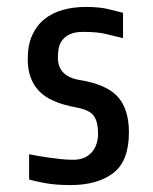

<svg xmlns="http://www.w3.org/2000/svg" viewBox="-20 -527 442 554"><path d="M352 -145Q352 -62 306.5 -27.5Q261 7 184 7Q141 7 111 1.5Q81 -4 64 -9V-82Q73 -80 87.5 -77.5Q102 -75 119 -72.5Q136 -70 154.5 -68Q173 -66 191 -66Q211 -66 224.5 -72.5Q238 -79 246.5 -89.5Q255 -100 259 -113.5Q263 -127 263 -140Q263 -176 250.5 -193Q238 -210 200 -217Q123 -231 91.5 -265.5Q60 -300 60 -356Q60 -397 73 -425.5Q86 -454 108.5 -472Q131 -490 161.5 -498.5Q192 -507 228 -507Q267 -507 293.5 -500.5Q320 -494 335 -490V-417Q309 -423 285 -429Q261 -435 220 -435Q197 -435 182.5 -428.5Q168 -422 160 -411.5Q152 -401 149.5 -388Q147 -375 147 -361Q147 -306 211 -296Q289 -283 320.5 -247Q352 -211 352 -145Z"/></svg>

Font: Share
Style: Regular
Weight: 400
Designer: Ralph du Carrois
Version: Version 1.002